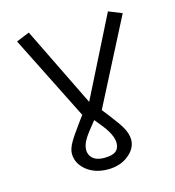

<svg xmlns="http://www.w3.org/2000/svg" viewBox="-101 -613 765 840"><g transform="rotate(-15 281.0 -193.0)"><path d="M105.5 -527.3 45.9 -502.9 238.3 -119.1 221.7 -96.7Q179.7 -39.1 168 -18.6Q150.4 11.7 150.4 33.2Q150.4 76.2 186.5 107.4Q225.6 140.6 286.1 140.6Q343.8 140.6 381.8 108.4Q417 79.1 417 41Q417 12.7 398.4 -18.6Q386.7 -39.1 353.5 -82L326.2 -117.2L524.4 -502.9L463.9 -527.3L282.2 -166ZM283.2 -84V-83Q319.3 -40 331.1 -20.5Q351.6 12.7 351.6 38.1Q350.6 63.5 336.9 74.2Q321.3 87.9 282.2 87.9Q249 87.9 230.5 71.3Q214.8 55.7 214.8 34.2Q214.8 12.7 229.5 -12.7Q242.2 -34.2 283.2 -84Z"/></g></svg>

Font: Dotum
Style: Regular
Weight: 400
Version: Version 2.21